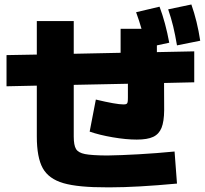

<svg xmlns="http://www.w3.org/2000/svg" viewBox="-20 -802 904 848"><path d="M142.6 -199.2V-423.8L8.8 -420.9V-558.6L142.6 -561V-709H305.7V-564.5L512.7 -568.8V-674.8H605Q594.7 -710.9 581.1 -748L684.6 -772.5Q711.4 -701.2 727.5 -613.3L672.9 -601.6V-571.8L837.9 -575.2V-438.5L704.6 -435.5L705.1 -315.4Q704.6 -265.1 693.4 -237.3Q682.1 -209.5 656.5 -197.5Q630.9 -185.5 584 -185.5Q536.6 -185.5 478 -195.6Q419.4 -205.6 376 -220.7L403.3 -362.3Q493.2 -340.8 525.4 -340.8Q534.7 -340.8 538.6 -343Q542.5 -345.2 543.7 -351.1Q544.9 -356.9 544.9 -371.1V-432.1L305.7 -427.2V-199.2Q305.7 -160.6 315.7 -144Q325.7 -127.4 355.2 -121.6Q384.8 -115.7 453.1 -115.2Q514.2 -116.2 592.5 -120.6Q670.9 -125 751 -132.8L761.7 8.8Q582.5 25.4 468.8 25.4H453.1Q326.2 25.9 260.7 7.1Q195.3 -11.7 168.9 -59.1Q142.6 -106.4 142.6 -199.2ZM722.7 -760.7 825.2 -782.2Q851.1 -709 864.3 -622.1L761.7 -601.6Q753.9 -647.9 744.9 -685.5Q735.8 -723.1 722.7 -760.7Z"/></svg>

Font: Pretendard GOV Black
Style: Regular
Weight: 900
Designer: Base glyphs from Inter by Rasmus Andersson; Hangeul glyphs from Noto Sans CJK(Source Han Sans) by Jang Soo-young and Kan
Foundry: Kil Hyung-jin
Version: Version 1.309